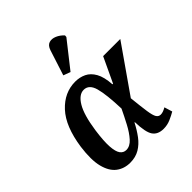

<svg xmlns="http://www.w3.org/2000/svg" viewBox="-223 -956 1108 1108"><g transform="rotate(-45 331.5 -402.0)"><path d="M199 10Q150 10 114.5 -17Q79 -44 64 -102.5Q49 -161 62 -257Q83 -403 149.5 -474.5Q216 -546 305 -546Q341 -546 371.5 -531.5Q402 -517 422 -481.5Q442 -446 446 -383H451L523 -536H663L464 -251Q472 -174 478 -133Q484 -92 493.5 -77Q503 -62 520 -62Q530 -62 541 -66Q552 -70 564 -77L579 -28Q559 -16 531.5 -4Q504 8 474 8Q427 8 406 -22.5Q385 -53 383 -137H380Q359 -96 334 -62.5Q309 -29 276 -9.5Q243 10 199 10ZM235 -58Q265 -58 291 -87Q317 -116 340 -159.5Q363 -203 384 -247Q380 -366 364.5 -422Q349 -478 306 -478Q267 -478 236 -426.5Q205 -375 189 -265Q178 -186 181 -141Q184 -96 198 -77Q212 -58 235 -58ZM325 -604 282 -620 332 -775Q342 -805 363 -811.5Q384 -818 408.5 -807.5Q433 -797 452 -776L451 -764Z"/></g></svg>

Font: Noto Serif SemiCondensed SemiBold
Style: Italic
Weight: 600
Width: 4
Italic angle: -12°
Designer: Monotype Design Team
Foundry: Monotype Imaging Inc.
Version: Version 2.014; ttfautohint (v1.8.4.7-5d5b)